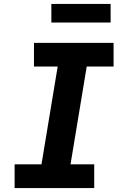

<svg xmlns="http://www.w3.org/2000/svg" viewBox="-20 -952 640 972"><path d="M54 0V-120H190L272 -615H152V-735H555V-615H419L337 -120H457V0ZM240 -838V-932H540V-838Z"/></svg>

Font: Iosevka Slab Heavy Extended
Style: Italic
Weight: 900
Width: 7
Italic angle: -9°
Monospace: yes
Designer: Belleve Invis
Foundry: Belleve Invis
Version: Version 11.1.0; ttfautohint (v1.8.3)